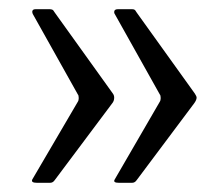

<svg xmlns="http://www.w3.org/2000/svg" viewBox="-20 -470 486 417"><path d="M149 -249Q151 -252 151 -257Q151 -263 149 -265L51 -440L50 -444Q50 -450 57 -450H88Q91 -450 93.5 -449Q96 -448 98 -444L225 -267Q228 -263 228 -258Q228 -251 224 -246L99 -79Q95 -73 89 -73H60Q47 -73 50 -80ZM327 -249Q329 -252 329 -257Q329 -263 327 -265L229 -440Q228 -441 228 -444Q228 -450 236 -450H267Q270 -450 272 -449Q274 -448 276 -444L403 -267Q407 -261 407 -258Q407 -253 402 -246L277 -79Q273 -73 267 -73H238Q225 -73 229 -80Z"/></svg>

Font: Libre Franklin
Style: Regular
Weight: 400
Designer: Pablo Impallari, Rodrigo Fuenzalida
Foundry: Impallari Type
Version: Version 1.001; ttfautohint (v1.4.1)